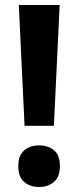

<svg xmlns="http://www.w3.org/2000/svg" viewBox="-20 -734 313 766"><path d="M195 -232H78L55 -714H218ZM53 -71Q53 -114 76.5 -134Q100 -154 136 -154Q172 -154 195.5 -134.5Q219 -115 219 -71Q219 -28 195 -8Q171 12 136 12Q100 12 76.5 -8Q53 -28 53 -71Z"/></svg>

Font: Noto Sans Hebrew SemiCondensed
Style: Bold
Weight: 700
Width: 4
Designer: Monotype Design Team
Foundry: Monotype Imaging Inc.
Version: Version 2.004; ttfautohint (v1.8.4.7-5d5b)